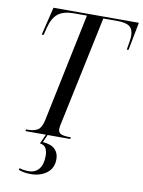

<svg xmlns="http://www.w3.org/2000/svg" viewBox="-101 -783 808 1085"><g transform="rotate(10 303.0 -240.0)"><path d="M81 0 83 -10H93Q128 -10 149 -22.5Q170 -35 180 -79L310 -703H237Q177 -703 145.5 -679Q114 -655 99 -597L88 -553H77L116 -714H606L575 -553H565Q570 -582 573 -601.5Q576 -621 576 -633Q576 -671 555 -687Q534 -703 486 -703H404L273 -83Q270 -71 268.5 -62Q267 -53 267 -45Q267 -24 283.5 -17Q300 -10 331 -10H340L338 0ZM153 234Q130 234 114 231Q98 228 82 222L85 212Q99 217 112.5 218.5Q126 220 136 220Q176 220 197 193.5Q218 167 218 118Q218 93 209 75.5Q200 58 174 54L201 -6H211L189 44Q238 48 259.5 70Q281 92 281 126Q281 178 244 206Q207 234 153 234Z"/></g></svg>

Font: Noto Serif Display Condensed
Style: Italic
Weight: 400
Width: 3
Italic angle: -12°
Designer: Monotype Design Team
Foundry: Monotype Imaging Inc.
Version: Version 2.009